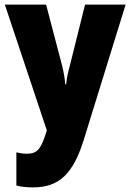

<svg xmlns="http://www.w3.org/2000/svg" viewBox="-20 -573 567 833"><path d="M1 -553 183 -8 181 0C158 72 143 94 96 94C80 94 64 91 51 88V232C71 237 94 240 123 240C237 240 297 181 343 35L525 -553H349L283 -288C274 -256 269 -230 267 -207H263C262 -229 256 -262 249 -290L180 -553Z"/></svg>

Font: Noto Sans Sinhala Condensed Black
Style: Regular
Weight: 900
Width: 3
Designer: Jelle Bosma - Monotype Design Team
Foundry: Monotype Imaging Inc.
Version: Version 2.006